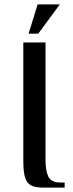

<svg xmlns="http://www.w3.org/2000/svg" viewBox="-20 -853 330 873"><path d="M176 0Q141 0 121.5 -10Q102 -20 94 -46Q86 -72 86 -123V-660H187V-123Q187 -78 199.5 -50.5Q212 -23 257 -23H274V0ZM110 -700 151 -833H252L154 -700Z"/></svg>

Font: El Messiri Medium
Style: Regular
Weight: 500
Designer: Mohamed Gaber
Foundry: Kief Type Foundry
Version: Version 2.020; ttfautohint (v1.8.3)